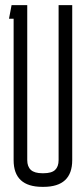

<svg xmlns="http://www.w3.org/2000/svg" viewBox="-20 -720 321 747"><path d="M261 -97Q261 7 149 7H145Q33 7 33 -97V-647H15L25 -700H86V-97Q86 -72 100 -59Q114 -46 145 -46H149Q181 -46 194.5 -59Q208 -72 208 -97V-700H261Z"/></svg>

Font: Karantina Light
Style: Regular
Weight: 300
Designer: Rony Koch
Foundry: Rony Koch
Version: Version 1.000; ttfautohint (v1.8.3)